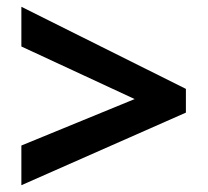

<svg xmlns="http://www.w3.org/2000/svg" viewBox="-20 -645 612 566"><path d="M43 -99V-216L377 -353L43 -508V-625L528 -383V-313Z"/></svg>

Font: Noto Sans Adlam New
Style: Bold
Weight: 400
Designer: Mark Jamra, Neil Patel
Foundry: JamraPatel LLC
Version: Version 3.001